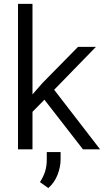

<svg xmlns="http://www.w3.org/2000/svg" viewBox="-20 -770 539 990"><path d="M407.7 0 209 -255.9 147.5 -193.4V0H72.8V-750H147.5V-283.2L199.2 -342.3L382.3 -528.3H474.6L259.3 -307.1L496.1 0ZM292.5 14.2V52.2Q292.5 90.8 276.6 131.6Q260.7 172.4 229 199.7L186 168.9Q203.6 142.1 212.4 114.5Q221.2 86.9 221.2 53.2V14.2Z"/></svg>

Font: Vazirmatn FD Light
Style: Regular
Weight: 300
Designer: Saber Rastikerdar
Foundry: Saber Rastikerdar
Version: Version 33.003